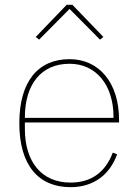

<svg xmlns="http://www.w3.org/2000/svg" viewBox="-20 -763 573 795"><path d="M256 -743 128 -610 142 -599 268 -726 394 -599 408 -610 280 -743ZM272 12C369 12 435 -41 465 -124L447 -131C416 -49 357 -7 272 -7C152 -7 83 -93 83 -229V-256H473V-266C473 -421 390 -518 268 -518C138 -518 60 -426 60 -253C60 -78 140 12 272 12ZM268 -499C377 -499 450 -412 450 -279V-275H83V-277C83 -413 150 -499 268 -499Z"/></svg>

Font: IBM Plex Sans Thai Looped Thin
Style: Regular
Weight: 100
Designer: Mike Abbink, Paul van der Laan, Pieter van Rosmalen, Ben Mitchell, Mark Frömberg
Foundry: Bold Monday
Version: Version 1.1